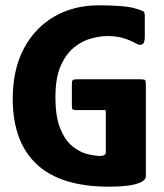

<svg xmlns="http://www.w3.org/2000/svg" viewBox="-20 -698 620 724"><path d="M530 -34Q530 -20 511.5 -11Q493 -2 462 2Q431 6 392 6Q209 6 118.5 -78.5Q28 -163 28 -326Q28 -435 69.5 -514Q111 -593 184.5 -635.5Q258 -678 352 -678Q395 -678 435 -675Q475 -672 497 -664Q513 -659 519.5 -656Q526 -653 526 -638V-558Q526 -536 516.5 -531Q507 -526 495 -533Q470 -547 444.5 -554.5Q419 -562 385 -562Q358 -562 324 -553Q290 -544 259.5 -519.5Q229 -495 209 -450Q189 -405 189 -332Q189 -257 207.5 -212.5Q226 -168 253.5 -146Q281 -124 309.5 -117Q338 -110 358 -110Q379 -110 379 -124V-276Q379 -281 378 -282Q377 -283 372 -283H269Q258 -283 254.5 -285Q251 -287 251 -299V-380Q251 -392 254 -395.5Q257 -399 269 -399H508Q525 -399 527.5 -395.5Q530 -392 530 -375Z"/></svg>

Font: Glory ExtraBold
Style: Regular
Weight: 800
Designer: Robert Leuschke
Foundry: Robert Leuschke
Version: Version 1.011